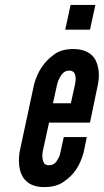

<svg xmlns="http://www.w3.org/2000/svg" viewBox="-20 -755 423 783"><path d="M268 -735H369L347 -634H246ZM334 -196 321 -133C306 -80 283 -43 240 -14C219 1 193 8 160 8C95 8 69 -28 61 -64C56 -87 56 -111 60 -136L119 -411C134 -464 158 -502 201 -533C220 -548 247 -555 280 -555C312 -555 335 -546 351 -533C367 -520 375 -501 379 -484C384 -463 385 -441 380 -414L347 -255H180L154 -136C151 -117 153 -101 160 -89C164 -84 171 -81 180 -81C199 -81 210 -93 217 -108C222 -115 225 -125 227 -136L240 -196ZM196 -334H269L286 -411C290 -432 290 -447 282 -459C278 -464 271 -467 262 -467C243 -467 232 -454 224 -439C220 -432 216 -423 213 -411Z"/></svg>

Font: League Gothic Italic
Style: Regular
Weight: 400
Designer: Tyler Finck
Foundry: The League of Moveable Type
Version: Version 1.001;PS 001.001;hotconv 1.0.56;makeotf.lib2.0.21325